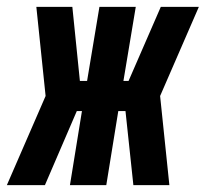

<svg xmlns="http://www.w3.org/2000/svg" viewBox="-63 -540 600 560"><path d="M-43 0 70 -260 43 -520H148L170 -304H191L227 -520H333L297 -304H312L406 -520H517L404 -260L431 0H326L303 -216H282L247 0H141L176 -216H161L68 0Z"/></svg>

Font: Iosevka Heavy
Style: Italic
Weight: 900
Italic angle: -9°
Monospace: yes
Designer: Belleve Invis
Foundry: Belleve Invis
Version: Version 32.5.0; ttfautohint (v1.8.4)